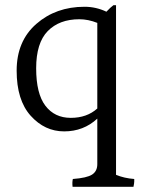

<svg xmlns="http://www.w3.org/2000/svg" viewBox="-20 -542 552 738"><path d="M285 -468Q208 -468 163.5 -422.5Q119 -377 119 -279.5Q119 -182 154.5 -135.5Q190 -89 252 -89Q314 -89 354 -125V-454Q319 -468 285 -468ZM426 -522V130Q457 143 496 146Q496 149 496 155.5Q496 162 493 176H259Q257 159 260 146Q314 142 334 129Q354 116 354 89V-86Q301 -37 226.5 -37Q152 -37 98 -97Q44 -157 44 -270.5Q44 -384 119.5 -450Q195 -516 305 -516Q349 -516 389 -497Q405 -514 416 -522Z"/></svg>

Font: Halant
Style: Regular
Weight: 400
Designer: Hitesh Malaviya (Devanagari), Satya Rajpurohit (Latin)
Foundry: Indian Type Foundry
Version: Version 1.101;PS 1.0;hotconv 1.0.78;makeotf.lib2.5.61930; tt